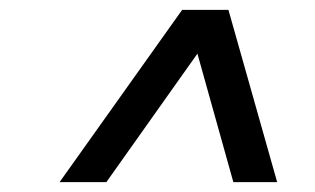

<svg xmlns="http://www.w3.org/2000/svg" viewBox="-20 -720 640 390"><path d="M101 -350 350 -700H444L543 -350H454L381 -611L196 -350Z"/></svg>

Font: Red Hat Text SemiBold
Style: Italic
Weight: 600
Italic angle: -12°
Designer: Pentagram, MCKL
Foundry: Pentagram, MCKL
Version: Version 1.023